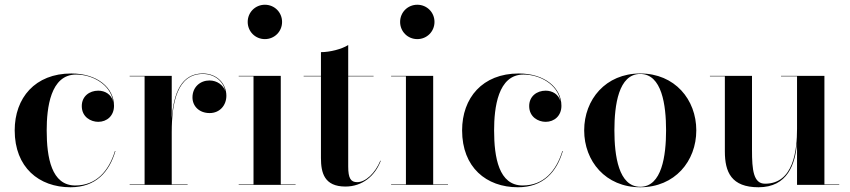

<svg xmlns="http://www.w3.org/2000/svg" viewBox="-20 -780 3586 810"><path d="M467 -143H465C438.5 -57 385 2.5 297.5 2.5C197 2.5 177 -115.5 177 -230C177 -324 192.5 -465.5 301 -465.5C369.5 -465.5 445.5 -424.5 457 -353C449 -382 423 -397.5 394.5 -397.5C357.5 -397.5 325 -374 325 -332.5C325 -286.5 363 -266 394.5 -266C431 -266 461 -291.5 461 -333.5C461 -410 390.5 -470 281 -470C127.5 -470 42 -366.5 42 -230C42 -74 144 10 277.5 10C384.5 10 441 -54.5 467 -143Z M527 -2V0H771.5V-2H704.5V-222C704.5 -349 728.5 -468 835.5 -468C887.5 -468 922 -435.5 930.5 -396C921.5 -421 896 -440.5 863.5 -440.5C825.5 -440.5 792 -413.5 792 -369C792 -332.5 820 -303 864.5 -303C907.5 -303 935 -336 935 -376C935 -425 897.5 -470 835.5 -470C744.5 -470 712.5 -386 704.5 -280.5V-460H527V-458H590V-2Z M1025 -687.5C1025 -647 1057 -615 1097.5 -615C1138 -615 1170 -647 1170 -687.5C1170 -728 1138 -760 1097.5 -760C1057 -760 1025 -728 1025 -687.5ZM987 -2V0H1227V-2H1164.5V-460H987V-458H1049.5V-2Z M1586.5 -102H1584.5C1563 -50 1522.5 -11.5 1487 -11.5C1460 -11.5 1449 -27.5 1449 -77.5V-458H1556V-460H1449V-590C1421.5 -572.5 1371.5 -560 1334 -560V-460H1261V-458H1334V-113.5C1334 -51 1348 7 1437.5 7C1508.5 7 1562.5 -38 1586.5 -102Z M1668 -687.5C1668 -647 1700 -615 1740.5 -615C1781 -615 1813 -647 1813 -687.5C1813 -728 1781 -760 1740.5 -760C1700 -760 1668 -728 1668 -687.5ZM1630 -2V0H1870V-2H1807.5V-460H1630V-458H1692.5V-2Z M2354.5 -143H2352.5C2326 -57 2272.5 2.5 2185 2.5C2084.5 2.5 2064.5 -115.5 2064.5 -230C2064.5 -324 2080 -465.5 2188.5 -465.5C2257 -465.5 2333 -424.5 2344.5 -353C2336.5 -382 2310.5 -397.5 2282 -397.5C2245 -397.5 2212.5 -374 2212.5 -332.5C2212.5 -286.5 2250.5 -266 2282 -266C2318.5 -266 2348.5 -291.5 2348.5 -333.5C2348.5 -410 2278 -470 2168.5 -470C2015 -470 1929.5 -366.5 1929.5 -230C1929.5 -74 2031.5 10 2165 10C2272 10 2328.5 -54.5 2354.5 -143Z M2444.5 -230C2444.5 -100 2535 10 2681 10C2827 10 2917.5 -100 2917.5 -230C2917.5 -360 2827 -470 2681 -470C2535 -470 2444.5 -360 2444.5 -230ZM2572 -230C2572 -336.5 2589.5 -468 2681 -468C2772.5 -468 2790 -336.5 2790 -230C2790 -123.5 2772.5 8 2681 8C2589.5 8 2572 -123.5 2572 -230Z M3152.5 -460H2975V-458H3038V-141C3038 -54 3065.5 10 3180 10C3303 10 3335 -88 3342.5 -177V0H3520.5V-2H3458V-460H3275V-458H3342.5V-237C3342.5 -147.5 3328.5 -5 3207.5 -5C3158.5 -5 3152.5 -63 3152.5 -147Z"/></svg>

Font: Bodoni* 96pt Medium
Style: Regular
Weight: 500
Version: Version 2.3